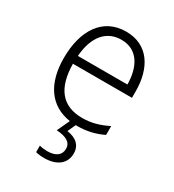

<svg xmlns="http://www.w3.org/2000/svg" viewBox="-187 -649 905 997"><g transform="rotate(30 265.0 -151.0)"><path d="M299 10C355 10 405 -2 452 -25V-78C401 -53 356 -39 300 -39C181 -39 120 -112 118 -259H472V-297C472 -437 408 -542 275 -542C137 -542 62 -429 62 -262C62 -111 127 -12 253 7L218 82C276 86 308 103 308 142C308 180 279 201 229 201C214 201 196 199 182 195V234C196 238 215 240 233 240C309 240 355 203 355 143C355 94 323 66 268 58L290 10C293 10 296 10 299 10ZM417 -307H120C129 -428 187 -493 275 -493C370 -493 416 -416 417 -307Z"/></g></svg>

Font: Noto Sans Mono Condensed Light
Style: Regular
Weight: 300
Width: 3
Designer: Monotype Design Team
Foundry: Monotype Imaging Inc.
Version: Version 2.014